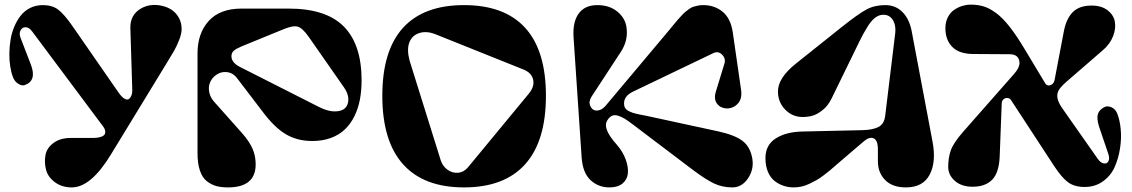

<svg xmlns="http://www.w3.org/2000/svg" viewBox="-20 -797 4905 832"><path d="M553.2 -407.2 544.9 -674.8Q543.5 -732.4 590.3 -759.8Q630.4 -783.2 681.2 -772Q731.9 -760.7 754.4 -721.2Q767.6 -698.2 767.1 -668.9Q766.6 -649.9 756.1 -623.3Q745.6 -596.7 735.1 -578.1Q724.6 -559.6 706.1 -529.8L460.9 -127.9Q374 15.1 291 15.1Q249 15.1 218.8 -6.8Q188.5 -28.8 179.9 -60.3Q171.4 -91.8 176.8 -123.5Q182.1 -155.3 211.4 -177.2Q240.7 -199.2 286.1 -199.2H379.9Q403.8 -199.2 417.7 -204.1Q431.6 -209 434.6 -216.8Q437.5 -224.6 435.3 -232.7Q433.1 -240.7 426.8 -249L119.1 -661.1Q106 -678.7 91.1 -679Q76.2 -679.2 69.1 -665.5Q62 -651.9 68.8 -633.8L113.8 -517.1Q140.6 -446.8 86.9 -428.2Q75.2 -424.3 59.6 -433.6Q43.9 -442.9 36.1 -462.9Q28.3 -483.4 24.2 -510Q20 -536.6 20.5 -566.4Q21 -596.2 25.9 -625.7Q30.8 -655.3 42.2 -682.1Q53.7 -709 70.1 -729.7Q86.4 -750.5 111.1 -762.7Q135.7 -774.9 166 -774.9Q206.5 -774.9 232.4 -755.1Q258.3 -735.4 293.9 -684.1L495.1 -394Q508.8 -375 520.3 -368.9Q531.7 -362.8 538.8 -368.2Q545.9 -373.5 549.8 -384Q553.7 -394.5 553.2 -407.2Z M1026.9 -759.8H1231Q1393.1 -759.8 1470 -681.9Q1546.9 -604 1546.9 -449.2Q1546.9 -403.3 1539.3 -364.3Q1531.7 -325.2 1515.1 -292Q1498.5 -258.8 1473.6 -235.4Q1448.7 -211.9 1413.1 -199Q1377.4 -186 1333 -186Q1269 -186 1220.2 -214.4Q1171.4 -242.7 1121.1 -309.1L1005.9 -460Q986.8 -484.4 956.5 -484.9Q926.3 -485.4 902.8 -460Q883.3 -437 885.3 -408.2Q887.2 -379.4 907.2 -356.9L1029.8 -219.2Q1060.5 -184.1 1074.2 -152.8Q1087.9 -121.6 1087.9 -85Q1087.9 15.1 967.8 15.1Q939 15.1 917.5 9.3Q896 3.4 876.5 -11.7Q856.9 -26.9 846.4 -57.6Q835.9 -88.4 835.9 -133.8V-564.9Q835.9 -652.8 884.5 -706.3Q933.1 -759.8 1026.9 -759.8ZM982.9 -553.2Q982.9 -526.4 1018.1 -507.8L1365.2 -332Q1401.4 -314 1431.2 -314.2Q1460.9 -314.5 1475.3 -328.4Q1489.7 -342.3 1489.5 -367.2Q1489.3 -392.1 1470.2 -418.9L1317.9 -637.2Q1291 -675.3 1270.8 -681.4Q1250.5 -687.5 1210 -670.9L1024.9 -595.2Q1002.9 -585.9 992.9 -576.9Q982.9 -567.9 982.9 -553.2Z M1990.7 15.1Q1816.4 15.1 1726.6 -85.2Q1636.7 -185.5 1636.7 -381.8Q1636.7 -577.6 1726.3 -676.3Q1815.9 -774.9 1990.7 -774.9Q2166 -774.9 2255.9 -676.3Q2345.7 -577.6 2345.7 -381.8Q2345.7 -185.5 2255.6 -85.2Q2165.5 15.1 1990.7 15.1ZM2007.8 -71.8 2271.5 -391.1Q2296.9 -421.9 2290.3 -451.9Q2283.7 -481.9 2247.6 -496.1L1868.7 -647.9Q1829.1 -664.1 1797.1 -653.8Q1765.1 -643.6 1753.7 -612.8Q1742.2 -582 1754.9 -534.2L1889.6 -103Q1897.5 -77.6 1918.5 -62Q1939.5 -46.4 1964.6 -48.3Q1989.7 -50.3 2007.8 -71.8Z M2621.1 15.1Q2573.2 15.1 2539.3 -16.1Q2505.4 -47.4 2500.5 -113.8L2465.3 -637.2Q2461.4 -702.6 2488 -738.8Q2514.6 -774.9 2568.4 -774.9Q2619.6 -774.9 2653.6 -748Q2687.5 -721.2 2694.3 -682.1Q2704.1 -622.6 2669.4 -570.8L2544.4 -379.9Q2532.2 -360.8 2535.2 -346.7Q2538.1 -332.5 2547.9 -324Q2557.6 -315.4 2574 -318.8Q2590.3 -322.3 2604.5 -338.9L2878.4 -665Q2885.3 -673.3 2898.4 -689.2Q2911.6 -705.1 2917.2 -711.7Q2922.9 -718.3 2933.6 -729.7Q2944.3 -741.2 2950.4 -746.1Q2956.5 -751 2966.3 -758.1Q2976.1 -765.1 2984.6 -767.8Q2993.2 -770.5 3004.2 -772.7Q3015.1 -774.9 3027.3 -774.9Q3076.2 -774.9 3111.3 -746.1Q3146.5 -717.3 3155.3 -657.2L3191.4 -407.2Q3196.8 -368.2 3176.5 -347.2Q3156.2 -326.2 3127.4 -327.1Q3101.6 -328.6 3086.9 -348.1Q3072.3 -367.7 3082 -399.9L3119.1 -521Q3126 -543 3109.1 -560.1Q3092.3 -577.1 3071.3 -566.9L2723.1 -399.9Q2678.2 -378.4 2685.1 -338.9Q2686 -333.5 2689.2 -328.9Q2692.4 -324.2 2696.5 -320.8Q2700.7 -317.4 2708 -314Q2715.3 -310.5 2720.7 -308.6Q2726.1 -306.6 2735.8 -304.4Q2745.6 -302.2 2751 -301Q2756.3 -299.8 2767.1 -297.9Q2777.8 -295.9 2782.2 -294.9L3095.2 -227.1Q3165.5 -211.4 3198.5 -185.8Q3231.4 -160.2 3240.2 -108.9Q3247.6 -63 3221.2 -23.9Q3194.8 15.1 3153.3 15.1Q3109.9 15.1 3073.7 -2.2Q3037.6 -19.5 2983.4 -60.1L2722.2 -257.8Q2701.2 -273.9 2687 -282.5Q2672.9 -291 2658.2 -295.7Q2643.6 -300.3 2632.1 -295.2Q2620.6 -290 2611.3 -274.9Q2591.8 -244.6 2639.2 -186L2655.3 -167Q2679.7 -138.2 2691.4 -106Q2703.1 -73.7 2700.9 -46.9Q2698.7 -20 2678.2 -2.4Q2657.7 15.1 2621.1 15.1Z M3457 -227.1 3715.3 -232.9Q3762.7 -233.9 3787.4 -247.1Q3812 -260.3 3815.9 -295.9L3858.9 -649.9Q3863.8 -690.9 3846.2 -714.4Q3828.6 -737.8 3796.9 -731.9Q3782.2 -729 3767.8 -716.6Q3753.4 -704.1 3739.5 -681.4Q3725.6 -658.7 3720.2 -648.7Q3714.8 -638.7 3704.1 -617.2L3583 -369.1Q3567.9 -338.4 3544.2 -319.6Q3520.5 -300.8 3500.2 -295.4Q3480 -290 3458 -290Q3413.6 -290 3382.3 -322.3Q3351.1 -354.5 3351.1 -400.9Q3351.1 -458.5 3427.2 -520L3627.9 -680.2Q3699.2 -736.8 3734.6 -755.9Q3770 -774.9 3815.9 -774.9Q3860.4 -774.9 3890.1 -745.4Q3919.9 -715.8 3930.2 -664.1L4021 -183.1Q4037.6 -95.2 4008.5 -40Q3979.5 15.1 3905.3 15.1Q3846.7 15.1 3815.4 -17.1Q3784.2 -49.3 3784.2 -98.1V-149.9Q3784.2 -189.9 3765.4 -197.8Q3746.6 -205.6 3720.2 -182.1L3622.1 -98.1Q3617.7 -94.7 3601.1 -80.1Q3584.5 -65.4 3575.7 -58.1Q3566.9 -50.8 3549.6 -37.6Q3532.2 -24.4 3518.8 -16.8Q3505.4 -9.3 3488.3 -1Q3471.2 7.3 3454.1 11.2Q3437 15.1 3419.9 15.1Q3397 15.1 3376 8.3Q3355 1.5 3336.7 -12.7Q3318.4 -26.9 3307.6 -52.5Q3296.9 -78.1 3296.9 -111.8Q3296.9 -168.5 3341.3 -197Q3385.7 -225.6 3457 -227.1Z M4320.8 -349.1 4312 -119.1Q4309.1 -48.3 4279.3 -18.1Q4249.5 12.2 4194.8 12.2Q4146.5 12.2 4117.7 -13.2Q4088.9 -38.6 4088.9 -74.2Q4088.9 -113.8 4100.3 -146Q4111.8 -178.2 4153.8 -226.1L4373 -475.1Q4397.9 -502.4 4397.9 -524.9Q4396 -562 4355 -562L4196.8 -563Q4135.7 -563.5 4106.2 -594Q4076.7 -624.5 4076.7 -674.8Q4076.7 -701.7 4087.4 -722.4Q4098.1 -743.2 4115.2 -754.6Q4132.3 -766.1 4150.4 -771.5Q4168.5 -776.9 4186 -776.9Q4217.8 -776.9 4243.2 -769Q4268.6 -761.2 4296.9 -740.2Q4325.2 -719.2 4355.2 -680.9Q4385.3 -642.6 4420.9 -583L4509.8 -435.1Q4514.2 -427.7 4522.7 -426.8Q4531.2 -425.8 4539.3 -432.1Q4547.4 -438.5 4549.8 -450.2L4589.8 -660.2Q4600.1 -715.3 4628.4 -744.1Q4656.7 -772.9 4710 -772.9Q4752.9 -772.9 4779.3 -752.7Q4805.7 -732.4 4811 -703.1Q4816.4 -673.8 4803.2 -639.9Q4790 -606 4759.8 -580.1L4599.1 -440.9Q4576.2 -420.4 4567.6 -405.5Q4559.1 -390.6 4562.5 -371.3Q4565.9 -352.1 4585 -325.2L4736.8 -108.9Q4749 -91.3 4762.7 -88.9Q4776.4 -86.4 4782.7 -97.7Q4789.1 -108.9 4783.7 -127L4741.7 -251Q4731.4 -286.1 4738 -304.4Q4744.6 -322.8 4768.1 -334Q4780.8 -338.9 4796.9 -331.8Q4813 -324.7 4820.8 -306.2Q4832.5 -277.8 4836.4 -237.8Q4840.3 -197.8 4833.5 -154.1Q4826.7 -110.4 4810.1 -73Q4793.5 -35.6 4759.5 -11.2Q4725.6 13.2 4679.7 13.2Q4635.3 13.2 4607.4 -7.8Q4579.6 -28.8 4546.9 -79.1L4360.8 -363.8Q4356 -371.1 4346.4 -372.3Q4336.9 -373.5 4329.1 -367.2Q4321.3 -360.8 4320.8 -349.1Z"/></svg>

Font: Pilowlava
Style: Regular
Weight: 400
Designer: Anton Moglia, Jérémy Landes, Maksym Kobuzan (Cyrillic), Velvetyne Type Foundry
Foundry: Anton Moglia, Jérémy Landes, Velvetyne Type Foundry
Version: Version 1.001;hotconv 1.0.109;makeotfexe 2.5.65596